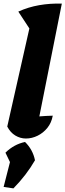

<svg xmlns="http://www.w3.org/2000/svg" viewBox="-32 -755 361 1059"><path d="M259 -117Q252 -78 229.5 -50Q207 -22 175.5 -6.5Q144 9 111 9Q80 9 52.5 -7.5Q25 -24 8 -57L130 -598L69 -691Q124 -716 184.5 -726.5Q245 -737 309 -735L185 -113Q222 -116 259 -117ZM-12 276 23 139 -2 87Q45 41 106 28Q149 70 161 129Q113 212 42 284Z"/></svg>

Font: Piazzolla ExtraBold
Style: Italic
Weight: 800
Italic angle: -11.3°
Designer: Juan Pablo del Peral
Foundry: Huerta Tipografica
Version: Version 1.330